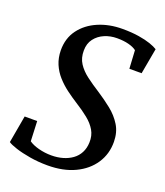

<svg xmlns="http://www.w3.org/2000/svg" viewBox="-140 -847 817 951"><g transform="rotate(20 269.0 -371.0)"><path d="M222.5 11Q174 11 129.5 3.5Q85 -4 52.8 -14.5Q20.5 -25 8.5 -34L34 -178H100L104.5 -73Q124 -59 156.5 -50.5Q189 -42 223 -42Q255.5 -42 283.2 -50Q311 -58 332.5 -73.5Q354 -89 366.2 -112.5Q378.5 -136 379.5 -166.5Q381 -202.5 364.8 -230.2Q348.5 -258 319.2 -281.5Q290 -305 252.5 -328.5Q222.5 -347.5 193.8 -369Q165 -390.5 141.5 -416.8Q118 -443 104.2 -475.5Q90.5 -508 90 -547.5Q89.5 -611 123.5 -656.8Q157.5 -702.5 214.8 -727Q272 -751.5 341.5 -751.5Q391 -751.5 428 -745.5Q465 -739.5 490.2 -730.8Q515.5 -722 529.5 -713L505 -577.5H440.5L435 -673.5Q419.5 -685.5 393.2 -692.2Q367 -699 332.5 -699Q297 -699 266.5 -686Q236 -673 216.8 -647.8Q197.5 -622.5 197.5 -585.5Q197 -546.5 215.5 -518Q234 -489.5 265.5 -465.8Q297 -442 336.5 -417Q375 -392 410.8 -363.5Q446.5 -335 469.2 -298.2Q492 -261.5 492.5 -211Q493 -147 459.8 -96.8Q426.5 -46.5 366 -17.8Q305.5 11 222.5 11Z"/></g></svg>

Font: Merriweather Medium
Style: Italic
Weight: 500
Italic angle: -7.8°
Version: Version 2.101